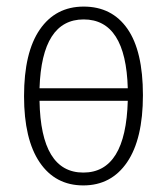

<svg xmlns="http://www.w3.org/2000/svg" viewBox="-20 -552 507 583"><path d="M414 -263Q414 -130 366 -59.5Q318 11 233 11Q148 11 100.5 -59Q53 -129 53 -260Q53 -393 101 -462.5Q149 -532 234 -532Q320 -532 367 -464.5Q414 -397 414 -263ZM100 -284H368Q362 -493 234 -493Q107 -493 100 -284ZM368 -246H100Q104 -28 233 -28Q362 -28 368 -246Z"/></svg>

Font: Fira Sans Extra Condensed ExtraLight
Style: Regular
Weight: 275
Width: 1
Designer: Carrois Corporate & Edenspiekermann AG
Foundry: Carrois Corporate GbR & Edenspiekermann AG
Version: Version 4.203